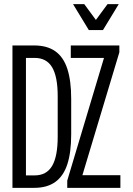

<svg xmlns="http://www.w3.org/2000/svg" viewBox="-20 -905 640 925"><path d="M40 0V-686H145Q207 -686 246.5 -658Q286 -630 304.5 -573Q323 -516 323 -429V-258Q323 -171 304.5 -114Q286 -57 246.5 -28.5Q207 0 145 0ZM105 -60H147Q204 -60 231 -105.5Q258 -151 258 -247V-441Q258 -536 231 -581Q204 -626 147 -626H105ZM304 0V-35L481 -626H321V-686H555V-653L377 -61H560V0ZM408 -760 332 -885H386L442 -809L498 -885H552L476 -760Z"/></svg>

Font: Chivo Mono Medium ExtraLight
Style: Regular
Weight: 250
Monospace: yes
Version: Version 1.008